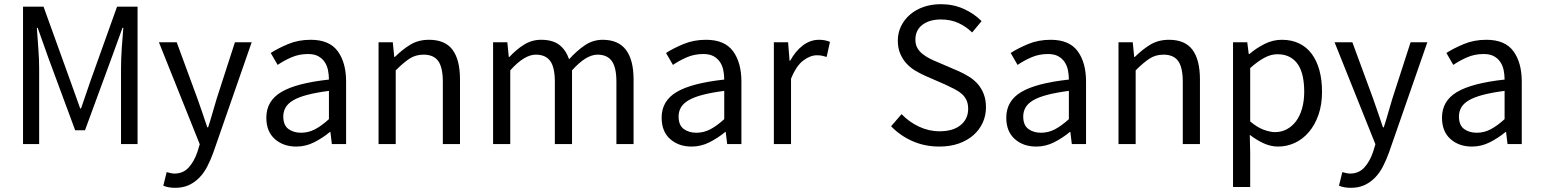

<svg xmlns="http://www.w3.org/2000/svg" viewBox="-20 -688 7361 917"><path d="M90 -656H188L315 -304L363 -170H367L413 -304L539 -656H637V0H558V-361Q558 -405 561.5 -458Q565 -511 569 -555H565L512 -409L386 -66H339L212 -409L160 -555H156Q159 -511 163 -458Q167 -405 167 -361V0H90Z M776 134Q784 136 794 138.5Q804 141 813 141Q855 141 881.5 111.5Q908 82 923 37L934 1L739 -486H824L923 -217Q934 -185 946.5 -149.5Q959 -114 970 -80H974Q985 -113 995 -149Q1005 -185 1015 -217L1102 -486H1182L999 40Q986 76 970 107Q954 138 932 160.5Q910 183 882 196Q854 209 817 209Q800 209 786 206.5Q772 204 760 199L776 134Z M1252 -126Q1252 -206 1323.5 -248.5Q1395 -291 1551 -308Q1551 -331 1546.5 -353Q1542 -375 1530.5 -392Q1519 -409 1500 -419.5Q1481 -430 1451 -430Q1408 -430 1371.5 -414Q1335 -398 1306 -378L1273 -435Q1307 -457 1356 -477.5Q1405 -498 1464 -498Q1553 -498 1593 -443.5Q1633 -389 1633 -298V0H1565L1558 -58H1556Q1521 -29 1480.5 -8.5Q1440 12 1395 12Q1333 12 1292.5 -24Q1252 -60 1252 -126ZM1333 -132Q1333 -90 1357.5 -72Q1382 -54 1418 -54Q1453 -54 1484.5 -70.5Q1516 -87 1551 -119V-254Q1490 -246 1448 -235Q1406 -224 1380.5 -209Q1355 -194 1344 -174.5Q1333 -155 1333 -132Z M1788 -486H1856L1863 -416H1866Q1901 -451 1939.5 -474.5Q1978 -498 2029 -498Q2106 -498 2141.5 -450Q2177 -402 2177 -308V0H2095V-297Q2095 -366 2073 -396.5Q2051 -427 2003 -427Q1965 -427 1936 -408Q1907 -389 1870 -352V0H1788Z M2335 -486H2403L2410 -416H2413Q2445 -451 2482.5 -474.5Q2520 -498 2564 -498Q2620 -498 2651.5 -473.5Q2683 -449 2698 -405Q2736 -447 2774.5 -472.5Q2813 -498 2858 -498Q2933 -498 2969.5 -450Q3006 -402 3006 -308V0H2924V-297Q2924 -366 2902 -396.5Q2880 -427 2834 -427Q2779 -427 2712 -352V0H2630V-297Q2630 -366 2608 -396.5Q2586 -427 2539 -427Q2484 -427 2417 -352V0H2335Z M3140 -126Q3140 -206 3211.5 -248.5Q3283 -291 3439 -308Q3439 -331 3434.5 -353Q3430 -375 3418.5 -392Q3407 -409 3388 -419.5Q3369 -430 3339 -430Q3296 -430 3259.5 -414Q3223 -398 3194 -378L3161 -435Q3195 -457 3244 -477.5Q3293 -498 3352 -498Q3441 -498 3481 -443.5Q3521 -389 3521 -298V0H3453L3446 -58H3444Q3409 -29 3368.5 -8.5Q3328 12 3283 12Q3221 12 3180.5 -24Q3140 -60 3140 -126ZM3221 -132Q3221 -90 3245.5 -72Q3270 -54 3306 -54Q3341 -54 3372.5 -70.5Q3404 -87 3439 -119V-254Q3378 -246 3336 -235Q3294 -224 3268.5 -209Q3243 -194 3232 -174.5Q3221 -155 3221 -132Z M3676 -486H3744L3751 -398H3754Q3779 -444 3814.5 -471Q3850 -498 3892 -498Q3921 -498 3944 -488L3928 -416Q3916 -420 3906 -422Q3896 -424 3881 -424Q3850 -424 3816.5 -399Q3783 -374 3758 -312V0H3676Z M4286 -143Q4321 -106 4368.5 -83.5Q4416 -61 4467 -61Q4532 -61 4568 -90.5Q4604 -120 4604 -168Q4604 -193 4595.5 -210.5Q4587 -228 4572.5 -240.5Q4558 -253 4538 -263Q4518 -273 4495 -284L4401 -325Q4378 -335 4354 -349Q4330 -363 4311 -383Q4292 -403 4280 -430.5Q4268 -458 4268 -494Q4268 -531 4283.5 -563Q4299 -595 4326.5 -618.5Q4354 -642 4391.5 -655Q4429 -668 4474 -668Q4533 -668 4583 -645.5Q4633 -623 4668 -587L4623 -533Q4593 -562 4556.5 -578.5Q4520 -595 4474 -595Q4419 -595 4385.5 -569.5Q4352 -544 4352 -499Q4352 -475 4361.5 -458.5Q4371 -442 4387 -429.5Q4403 -417 4422 -407.5Q4441 -398 4461 -390L4554 -350Q4582 -338 4607 -322.5Q4632 -307 4650 -286.5Q4668 -266 4678.5 -238.5Q4689 -211 4689 -175Q4689 -136 4673.5 -102Q4658 -68 4629 -42.5Q4600 -17 4559 -2.5Q4518 12 4466 12Q4397 12 4338 -14Q4279 -40 4236 -85Z M4786 -126Q4786 -206 4857.5 -248.5Q4929 -291 5085 -308Q5085 -331 5080.5 -353Q5076 -375 5064.5 -392Q5053 -409 5034 -419.5Q5015 -430 4985 -430Q4942 -430 4905.5 -414Q4869 -398 4840 -378L4807 -435Q4841 -457 4890 -477.5Q4939 -498 4998 -498Q5087 -498 5127 -443.5Q5167 -389 5167 -298V0H5099L5092 -58H5090Q5055 -29 5014.5 -8.5Q4974 12 4929 12Q4867 12 4826.5 -24Q4786 -60 4786 -126ZM4867 -132Q4867 -90 4891.5 -72Q4916 -54 4952 -54Q4987 -54 5018.5 -70.5Q5050 -87 5085 -119V-254Q5024 -246 4982 -235Q4940 -224 4914.5 -209Q4889 -194 4878 -174.5Q4867 -155 4867 -132Z M5322 -486H5390L5397 -416H5400Q5435 -451 5473.5 -474.5Q5512 -498 5563 -498Q5640 -498 5675.5 -450Q5711 -402 5711 -308V0H5629V-297Q5629 -366 5607 -396.5Q5585 -427 5537 -427Q5499 -427 5470 -408Q5441 -389 5404 -352V0H5322Z M5951 41V205H5869V-486H5937L5944 -430H5947Q5980 -458 6019.5 -478Q6059 -498 6102 -498Q6149 -498 6185 -480.5Q6221 -463 6245 -430.5Q6269 -398 6281.5 -352.5Q6294 -307 6294 -250Q6294 -188 6277 -139.5Q6260 -91 6231 -57Q6202 -23 6164 -5.5Q6126 12 6084 12Q6050 12 6016.5 -3Q5983 -18 5949 -44ZM5951 -108Q5984 -80 6015 -68.5Q6046 -57 6070 -57Q6100 -57 6125.5 -70.5Q6151 -84 6169.5 -108.5Q6188 -133 6198.5 -169Q6209 -205 6209 -250Q6209 -290 6202 -323Q6195 -356 6179.5 -379.5Q6164 -403 6139.5 -416Q6115 -429 6081 -429Q6050 -429 6018.5 -412Q5987 -395 5951 -363Z M6391 134Q6399 136 6409 138.5Q6419 141 6428 141Q6470 141 6496.5 111.5Q6523 82 6538 37L6549 1L6354 -486H6439L6538 -217Q6549 -185 6561.5 -149.5Q6574 -114 6585 -80H6589Q6600 -113 6610 -149Q6620 -185 6630 -217L6717 -486H6797L6614 40Q6601 76 6585 107Q6569 138 6547 160.5Q6525 183 6497 196Q6469 209 6432 209Q6415 209 6401 206.5Q6387 204 6375 199L6391 134Z M6867 -126Q6867 -206 6938.5 -248.5Q7010 -291 7166 -308Q7166 -331 7161.5 -353Q7157 -375 7145.5 -392Q7134 -409 7115 -419.5Q7096 -430 7066 -430Q7023 -430 6986.5 -414Q6950 -398 6921 -378L6888 -435Q6922 -457 6971 -477.5Q7020 -498 7079 -498Q7168 -498 7208 -443.5Q7248 -389 7248 -298V0H7180L7173 -58H7171Q7136 -29 7095.5 -8.5Q7055 12 7010 12Q6948 12 6907.5 -24Q6867 -60 6867 -126ZM6948 -132Q6948 -90 6972.5 -72Q6997 -54 7033 -54Q7068 -54 7099.5 -70.5Q7131 -87 7166 -119V-254Q7105 -246 7063 -235Q7021 -224 6995.5 -209Q6970 -194 6959 -174.5Q6948 -155 6948 -132Z"/></svg>

Font: Myanmar Sanpya
Style: Regular
Weight: 400
Designer: Danh Hong
Foundry: Google Inc.
Version: Version 2.00 November 22, 2015